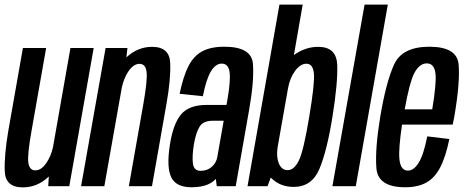

<svg xmlns="http://www.w3.org/2000/svg" viewBox="-22 -805 2005 830"><path d="M186.5 0 189 -42Q140 5 76.5 5Q1 5 -1.5 -65.2Q-4 -135.5 14 -240L77 -597.5H177.5L114.5 -240.5Q96.5 -140.5 100.2 -104.5Q104 -68.5 131 -68.5Q157 -68.5 179 -101.5Q198 -129 207 -168.5L282.5 -597.5H383L277.5 0Z M328.5 0 434.5 -597.5H529L524.5 -557Q573 -602.5 635.5 -602.5Q711 -602.5 713.8 -532.5Q716.5 -462.5 698 -358L635 0H535L598 -357Q615.5 -457 611.8 -493Q608 -529 581 -529Q555.5 -529 533 -496.5Q513.5 -467.5 504.5 -426L429 0Z M915 0 911 -32Q909 -29.5 906.5 -27Q874 4.5 805.5 4.5Q739.5 4.5 718.5 -38.2Q697.5 -81 712 -176.5Q726 -269 760.5 -310.2Q795 -351.5 872.5 -351.5H957L961 -373.5Q975.5 -456 970.5 -493Q965.5 -530 936.5 -530Q910 -530 889.8 -496.5Q869.5 -463 855 -389L754.5 -399.5Q769.5 -473 792 -517.8Q814.5 -562.5 851.5 -582.8Q888.5 -603 948 -603Q1066 -603 1071.5 -528.2Q1077 -453.5 1054.5 -327.5L997 0ZM917.5 -127 945 -283H897.5Q856.5 -283 840.8 -257.5Q825 -232 816 -180Q808 -129.5 812 -98Q816 -66.5 845.5 -66.5Q873.5 -66.5 893.2 -83.5Q913 -100.5 917.5 -127Z M1048 0 1186 -785H1286.5L1248.5 -567Q1297.5 -602.5 1353.5 -602.5Q1433 -602.5 1435.8 -524Q1438.5 -445.5 1415.5 -302.5Q1392 -154.5 1359.2 -75.8Q1326.5 3 1247.5 3Q1189.5 3 1151.5 -34.5Q1150 -36 1148.5 -37.5L1134.5 0ZM1223 -423 1177.5 -165Q1172.5 -126 1183 -99.5Q1195 -69.5 1221.5 -69.5Q1249.5 -69.5 1270 -111.2Q1290.5 -153 1315 -301.5Q1339 -445 1335 -487.2Q1331 -529.5 1302.5 -529.5Q1276.5 -529.5 1253.8 -498.8Q1231 -468 1223 -423Z M1415 0 1554 -785H1654.5L1516 0Z M1729.5 4.5Q1611 4.5 1605 -79Q1599 -162.5 1621.5 -298.5Q1646.5 -449 1681.5 -526Q1716.5 -603 1834 -603Q1953.5 -603 1960.5 -526.8Q1967.5 -450.5 1942 -301Q1938.5 -282 1935 -266.5H1716Q1700.5 -162 1704.5 -118.5Q1709 -67.5 1741.5 -67.5Q1767 -67.5 1788.2 -102Q1809.5 -136.5 1825 -215.5L1920.5 -204Q1904.5 -126 1880.5 -80.5Q1856.5 -35 1820 -15.2Q1783.5 4.5 1729.5 4.5ZM1727.5 -332.5H1846.5Q1865.5 -446.5 1860.5 -487.5Q1855 -531 1823 -531Q1790.5 -531 1768 -487Q1748.5 -448.5 1727.5 -332.5Z"/></svg>

Font: Anybody Condensed Medium
Style: Italic
Weight: 500
Width: 3
Italic angle: -10°
Designer: Tyler Finck
Foundry: Etcetera Type Company
Version: Version 1.010; ttfautohint (v1.8.3) -l 8 -r 50 -G 200 -x 14 